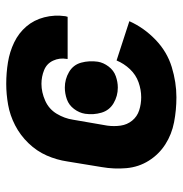

<svg xmlns="http://www.w3.org/2000/svg" viewBox="-5 -573 586 616"><g transform="rotate(90 288.0 -265.0)"><path d="M249 8Q282 8 316 2Q350 -4 382 -20.5Q414 -37 439.5 -63.5Q465 -90 479 -122Q493 -154 498 -188L516 -298Q523 -338 519.5 -377.5Q516 -417 495.5 -449.5Q475 -482 443 -502.5Q411 -523 372 -530.5Q333 -538 292 -538Q244 -538 195 -523Q146 -508 107.5 -471Q69 -434 48 -387L174 -346Q184 -370 202 -389Q220 -408 244 -416.5Q268 -425 292 -425Q314 -425 334 -418.5Q354 -412 367 -396Q380 -380 383 -359Q386 -338 383 -316L364 -206Q360 -179 345 -154Q330 -129 303 -117Q276 -105 249 -105Q226 -105 205 -113.5Q184 -122 174.5 -142.5Q165 -163 169 -186V-189H34Q33 -185 32 -182Q27 -147 35.5 -114Q44 -81 65 -56.5Q86 -32 116 -17.5Q146 -3 180 2.5Q214 8 249 8ZM261 -180Q280 -180 298.5 -186.5Q317 -193 329.5 -209.5Q342 -226 345 -245Q349 -272 341.5 -297.5Q334 -323 311 -336.5Q288 -350 261 -350Q243 -350 224.5 -343.5Q206 -337 193.5 -320.5Q181 -304 178 -286Q174 -258 181 -232.5Q188 -207 211 -193.5Q234 -180 261 -180Z"/></g></svg>

Font: Iosevka Sparkle Extrabold
Style: Italic
Weight: 800
Italic angle: -9°
Designer: Belleve Invis
Foundry: Belleve Invis
Version: Version 4.5.0; ttfautohint (v1.8.3)